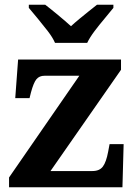

<svg xmlns="http://www.w3.org/2000/svg" viewBox="-20 -786 569 806"><path d="M18 0V-41L313 -468H167Q145 -468 133 -453.5Q121 -439 110 -398L104 -374H44L56 -536H488V-493L192 -68H368Q398 -68 412 -87Q426 -106 434 -149L440 -181H499L494 0ZM211 -606Q201 -629 180.5 -655.5Q160 -682 138.5 -708Q117 -734 101 -753V-766H170Q191 -750 223.5 -723Q256 -696 278 -676Q293 -690 313 -706.5Q333 -723 353 -739Q373 -755 387 -766H456V-753Q441 -734 419 -708Q397 -682 377 -655.5Q357 -629 346 -606Z"/></svg>

Font: Noto Naskh Arabic UI
Style: Regular
Weight: 400
Designer: Monotype Design Team, David Williams, Mohamad Dakak and Nizar Qandah
Foundry: Monotype Imaging Inc.
Version: Version 2.014